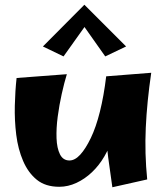

<svg xmlns="http://www.w3.org/2000/svg" viewBox="-20 -772 707 810"><path d="M230 16Q172 16 135.5 -13.5Q99 -43 77.5 -93Q56 -143 48.5 -203.5Q41 -264 42.5 -326.5Q44 -389 50 -443L262 -459Q251 -423 240.5 -376Q230 -329 223.5 -280Q217 -231 218.5 -189Q220 -147 233 -121Q246 -95 273 -95Q296 -95 318.5 -119.5Q341 -144 363 -189.5Q385 -235 401.5 -301Q418 -367 428 -450L470 -290Q470 -242 456.5 -196.5Q443 -151 420.5 -112.5Q398 -74 368 -45.5Q338 -17 302.5 -0.5Q267 16 230 16ZM454 18Q444 -50 436.5 -107Q429 -164 426 -217Q423 -270 423.5 -326.5Q424 -383 428 -450L618 -465Q600 -342 595 -233.5Q590 -125 601 -15ZM248 -534 161 -576 336 -752 350 -677ZM424 -534 323 -677 336 -752 512 -576Z"/></svg>

Font: Marhey Light SemiBold
Style: Regular
Weight: 600
Version: Version 1.000